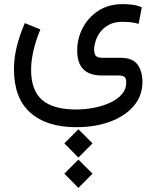

<svg xmlns="http://www.w3.org/2000/svg" viewBox="-20 -375 761 934"><path d="M293 322.3 361.3 253.9 430.2 322.3 361.3 391.6ZM293 469.7 361.3 401.4 430.2 469.7 361.3 539.1ZM176.3 -231.9Q131.3 -122.1 131.3 -35.2Q131.3 64.5 184.6 110.8Q237.8 157.2 348.6 157.7Q391.6 157.7 434.8 149.7Q478 141.6 514.2 125.2Q550.3 108.9 572.3 84Q594.2 59.1 594.2 25.4Q594.2 7.3 586.4 -0.2Q578.6 -7.8 555.7 -7.8H475.6Q355.5 -7.8 355.5 -128.4Q355.5 -187.5 382.3 -239Q409.2 -290.5 458.7 -322.8Q508.3 -355 577.1 -355Q591.3 -355 617.4 -352.8Q643.6 -350.6 669.9 -339.4L654.3 -258.8Q633.3 -265.6 612.3 -267.3Q591.3 -269 577.1 -269Q537.1 -269 510.3 -254.6Q483.4 -240.2 467.5 -218.8Q451.7 -197.3 444.8 -174.6Q438 -151.9 438 -134.8Q438 -113.3 446 -103.5Q454.1 -93.8 480.5 -93.8H568.4Q626.5 -93.3 649.7 -60.1Q672.9 -26.9 672.9 23.4Q672.9 90.8 630.6 140.4Q588.4 189.9 515.6 216.8Q442.9 243.7 351.1 243.7Q207 243.7 127.4 173.1Q47.9 102.5 47.9 -38.6Q47.9 -90.8 61 -145.8Q74.2 -200.7 100.6 -262.7Z"/></svg>

Font: Vazir FD-WOL-UI
Style: Regular-FD-WOL-UI
Weight: 400
Designer: Saber Rastikerdar
Foundry: Saber Rastikerdar
Version: Version 30.1.0